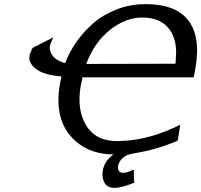

<svg xmlns="http://www.w3.org/2000/svg" viewBox="-20 -730 976 931"><path d="M124 -462Q124 -470 130 -478Q132 -490 140 -499L239 -549L230 -530Q226 -522 224 -515Q219 -499 223 -486Q233 -441 296 -424Q316 -477 350 -526Q384 -575 432 -617Q480 -659 546 -684.5Q612 -710 686 -710Q920 -710 935 -509Q939 -444 919 -355H380L378 -345Q348 -221 389 -138Q431 -52 533 -46Q548 -45 578 -47Q709 -53 854 -125L842 -48Q774 -19 703 -1Q688 3 654.5 9Q621 15 605.5 19Q590 23 574 37Q558 51 553 73Q550 86 555.5 97Q561 108 576 108Q590 108 603 103Q606 103 614 98Q622 94 629 94Q629 135 631 156Q568 181 536 181Q500 181 486.5 156Q473 131 478 99Q485 52 530 19Q394 17 318.5 -75Q243 -167 271 -325Q272 -332 274.5 -343Q277 -354 278 -359Q189 -367 152 -397.5Q115 -428 124 -462ZM398 -420 831 -421Q831 -422 832.5 -444Q834 -466 834 -472Q835 -551 793 -598Q751 -645 669 -645Q590 -645 514.5 -586Q439 -527 398 -420Z"/></svg>

Font: Coval
Style: Italic
Weight: 400
Foundry: Context Ltd
Version: Version 001.000